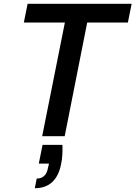

<svg xmlns="http://www.w3.org/2000/svg" viewBox="-20 -720 716 1015"><path d="M310 46Q311 75 309.5 99.5Q308 124 303 147Q291 210 256 242.5Q221 275 164 275L174 224Q199 224 214 209.5Q229 195 234 166L239 145H185L205 46ZM126 -700H676L656 -601H441L322 0H203L323 -601H106Z"/></svg>

Font: Albert Sans SemiBold
Style: Italic
Weight: 600
Italic angle: -11.25°
Designer: Andreas Rasmussen
Foundry: a.Foundry
Version: Version 1.025